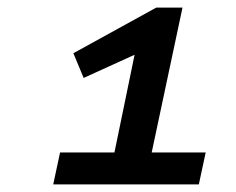

<svg xmlns="http://www.w3.org/2000/svg" viewBox="-20 -781 620 505"><path d="M120 -296 138 -380H281L334 -637L200 -576L173 -641L391 -761H460L379 -380H521L503 -296Z"/></svg>

Font: Sometype Mono
Style: Bold Italic
Weight: 700
Italic angle: -12°
Monospace: yes
Designer: Ryoichi Tsunekawa
Foundry: Dharma Type
Version: Version 1.000; ttfautohint (v1.8.3)